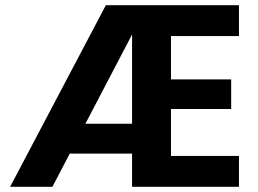

<svg xmlns="http://www.w3.org/2000/svg" viewBox="-20 -720 993 740"><path d="M19 0 388 -700H901V-581H639V-414H871V-300H639V-119H901V0H489V-587L182 0ZM164 -128 228 -243H561V-128Z"/></svg>

Font: DM Sans 24pt Black
Style: Regular
Weight: 900
Designer: Colophon Foundry, Jonny Pinhorn
Foundry: Colophon Foundry
Version: Version 4.004;gftools[0.9.30]